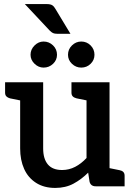

<svg xmlns="http://www.w3.org/2000/svg" viewBox="-20 -915 647 943"><path d="M251 8Q196 8 157 -17Q118 -42 98.5 -85.5Q79 -129 79 -186V-511H192V-186Q192 -135 215 -107.5Q238 -80 285 -80Q319 -80 349 -95.5Q379 -111 405 -139V-511H518V0H450Q426 0 420 -22L413 -67Q380 -34 341 -13Q302 8 251 8ZM492 0 504 -92 568 -79Q579 -77 585.5 -70.5Q592 -64 592 -52V0ZM105 -511 93 -419 29 -432Q18 -435 11.5 -441.5Q5 -448 5 -460V-511ZM432 -511 420 -419 356 -432Q344 -435 337.5 -441.5Q331 -448 331 -460V-511ZM260 -646Q260 -620 240.5 -601.5Q221 -583 194 -583Q169 -583 149.5 -602Q130 -621 130 -646Q130 -672 149.5 -691.5Q169 -711 194 -711Q221 -711 240.5 -692Q260 -673 260 -646ZM444 -646Q444 -620 425 -601.5Q406 -583 379 -583Q353 -583 333.5 -601.5Q314 -620 314 -646Q314 -673 333.5 -692Q353 -711 379 -711Q406 -711 425 -692Q444 -673 444 -646ZM102 -895H209Q228 -895 237 -889Q246 -883 253 -870L326 -749H262Q248 -749 240.5 -752.5Q233 -756 224 -765Z"/></svg>

Font: Aleo SemiBold
Style: Regular
Weight: 600
Designer: Alessio Laiso
Foundry: Alessio Laiso
Version: Version 2.001;gftools[0.9.29]